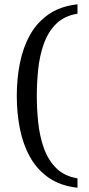

<svg xmlns="http://www.w3.org/2000/svg" viewBox="-20 -737 416 899"><path d="M342.8 98.1V142.1Q263.2 133.3 208.5 95.5Q153.8 57.6 120.8 -1.5Q87.9 -60.5 73.2 -134.3Q58.6 -208 58.6 -288.1Q58.6 -368.2 73.2 -441.7Q87.9 -515.1 120.8 -574Q153.8 -632.8 208.5 -670.4Q263.2 -708 342.8 -716.8V-672.9Q280.3 -662.6 242.4 -624.8Q204.6 -586.9 185.1 -531.5Q165.5 -476.1 158.9 -412.8Q152.3 -349.6 152.3 -288.1Q152.3 -225.6 159.2 -161.6Q166 -97.7 185.8 -42.5Q205.6 12.7 243.4 50.3Q281.2 87.9 342.8 98.1Z"/></svg>

Font: Annapurna SIL
Style: Regular
Weight: 400
Designer: Peter Martin, Annie Olsen
Foundry: SIL International
Version: Version 2.000